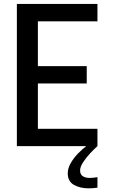

<svg xmlns="http://www.w3.org/2000/svg" viewBox="-20 -758 593 996"><path d="M485.5 -90V0H67.5V-737.5H485.5V-647.5H176.5V-415H430V-325H176.5V-90ZM485.5 161V215.5Q475.5 217 463.2 218Q451 219 439 219Q395.5 219 363.5 201Q331.5 183 331.5 141Q331.5 114.5 347.2 87.5Q363 60.5 385.5 37.5Q408 14.5 427.5 0H485.5Q468.5 15 447.5 37.5Q426.5 60 411 83.8Q395.5 107.5 395.5 126Q395.5 147 409.5 156Q423.5 165 445.5 165Q455 165 466 163.8Q477 162.5 485.5 161Z"/></svg>

Font: Epilogue Medium
Style: Regular
Weight: 500
Designer: Tyler Finck
Foundry: Etcetera Type Co
Version: Version 2.111; ttfautohint (v1.8.3)